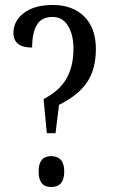

<svg xmlns="http://www.w3.org/2000/svg" viewBox="-20 -744 452 771"><path d="M155 -346Q220 -380 247.5 -429.5Q275 -479 275 -548Q275 -605 253 -640.5Q231 -676 191 -676Q147 -676 128 -644Q109 -612 109 -553Q34 -553 34 -612Q34 -660 76 -692Q118 -724 192 -724Q272 -724 318.5 -677.5Q365 -631 365 -547Q365 -466 329.5 -413.5Q294 -361 217 -323L203 -209H168ZM135 -55Q135 -117 185 -117Q238 -117 238 -55Q238 7 185 7Q135 7 135 -55Z"/></svg>

Font: Noto Serif Cond
Style: Regular
Weight: 400
Width: 3
Designer: Monotype Design Team
Foundry: Monotype Imaging Inc.
Version: Version 1.001